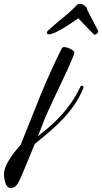

<svg xmlns="http://www.w3.org/2000/svg" viewBox="-233 -608 514 966"><path d="M78.1 -365.2Q81.1 -371.1 90.8 -371.1Q97.7 -371.1 106.4 -368.2Q115.2 -365.2 122.8 -361.3Q130.4 -357.4 135.7 -352.5Q141.1 -347.7 141.1 -344.2Q140.6 -336.4 131.3 -313.7Q122.1 -291 107.7 -259.8Q93.3 -228.5 75.7 -191.7Q58.1 -154.8 41 -118.4Q23.9 -82 9 -49.3Q-5.9 -16.6 -14.2 5.9Q-15.6 11.2 -23.7 30.8Q-31.7 50.3 -43 78.1Q-9.8 51.8 20.5 25.4Q50.8 -1 77.4 -30.5Q104 -60.1 127.2 -94Q150.4 -127.9 169.9 -168.9Q172.9 -176.8 179.2 -176.8Q182.1 -176.8 184.6 -174.3Q187 -171.9 187 -168Q187 -166 185.1 -162.1Q168 -120.1 143.6 -84Q119.1 -47.9 88.4 -14.6Q57.6 18.6 20.8 50.5Q-16.1 82.5 -58.1 116.2Q-69.8 145.5 -82.5 176Q-95.2 206.5 -106.2 232.7Q-117.2 258.8 -125.2 277.6Q-133.3 296.4 -136.2 301.8Q-144.5 319.3 -154.5 328.6Q-164.6 337.9 -181.2 337.9Q-188.5 337.9 -194.6 331.8Q-200.7 325.7 -204.6 315.9Q-208.5 306.2 -210.7 293.9Q-212.9 281.7 -212.9 270Q-212.9 261.7 -210.4 249.3Q-208 236.8 -199.5 219Q-190.9 201.2 -174.3 176.8Q-157.7 152.3 -128.9 120.1Q-82 1.5 -32.2 -121.3Q17.6 -244.1 78.1 -365.2ZM260.3 -453.1Q260.3 -452.1 260.7 -451.7Q261.2 -451.2 261.2 -450.2Q261.2 -443.8 255.1 -439Q249 -434.1 244.1 -434.1Q243.2 -434.1 243.4 -433.3Q243.7 -432.6 242.2 -433.3Q240.7 -434.1 236.6 -438Q232.4 -441.9 223.4 -450.9Q214.4 -460 199.5 -475.6Q184.6 -491.2 161.1 -516.1Q147 -505.9 126.2 -491.9Q105.5 -478 84 -465.3Q62.5 -452.6 43.5 -443.8Q24.4 -435.1 14.2 -435.1Q8.3 -435.1 5.4 -437.5Q2.4 -439.9 2.4 -443.4Q2.4 -448.2 8.3 -454.1Q28.3 -472.2 45.2 -486.3Q62 -500.5 77.9 -513.7Q93.8 -526.9 109.4 -540.3Q125 -553.7 142.6 -571.3Q149.4 -578.1 154.3 -583.3Q159.2 -588.4 171.4 -588.4Q175.8 -588.4 181.4 -586.2Q187 -584 192.4 -579.8Q197.8 -575.7 201.7 -570.1Q205.6 -564.5 206.5 -557.1Q217.3 -535.2 226.1 -518.8Q234.9 -502.4 241.5 -490Q248 -477.5 252.7 -468.8Q257.3 -460 260.3 -453.1Z"/></svg>

Font: Mervale Script
Style: Regular
Weight: 400
Designer: Astigmatic (AOETI)
Foundry: Astigmatic (AOETI)
Version: Version 1.000